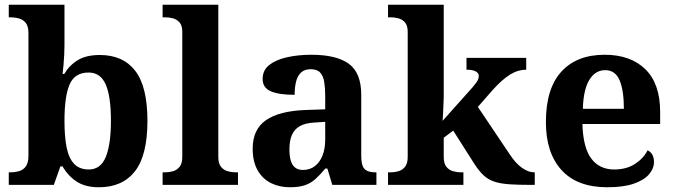

<svg xmlns="http://www.w3.org/2000/svg" viewBox="-20 -780 2847 810"><path d="M397.4 10Q339.3 10 302.7 -14.5Q266.1 -39 244 -78H234.8L207 0H17V-53H23.7Q43 -53 60.5 -58Q78 -63 89 -78Q100 -92.9 100 -122.8V-640.1Q100 -669 89 -683Q78 -697 60.5 -702Q43 -707 21 -707H17V-760H252V-589Q252 -574.4 251 -551.7Q250 -529 248 -506Q246 -483 244 -468H251Q273 -505 308.5 -526.5Q344.1 -548 401.3 -548Q499 -548 550.5 -481.3Q602 -414.7 602 -270.3Q602 -125 549.4 -57.5Q496.7 10 397.4 10ZM354.5 -65Q404.7 -65 426.3 -117.9Q448 -170.8 448 -271Q448 -373 426 -423.5Q404 -474 353.8 -474Q295.4 -474 273.7 -424Q252 -374 252 -270.3Q252 -204 261 -158.5Q270 -113 292.5 -89Q315 -65 354.5 -65Z M666 0V-53H678Q693 -53 709.5 -57.5Q726 -62 737.5 -76Q749 -90 749 -118V-646Q749 -673 737 -686Q725 -699 708.5 -703Q692 -707 678 -707H666V-760H901V-118Q901 -90 912.5 -76Q924 -62 941 -57.5Q958 -53 972 -53H984V0Z M1203 10Q1159 10 1123.5 -7.5Q1088 -25 1067 -61.4Q1046 -97.7 1046 -153Q1046 -234 1102 -273Q1158 -312 1270 -316L1352 -318.8V-374Q1352 -407.6 1348 -433.3Q1344 -459 1331 -473.5Q1318 -488 1290.5 -488Q1265 -488 1250 -474Q1235 -460 1229 -435.5Q1223 -411 1223 -380Q1156 -380 1122 -395Q1088 -410 1088 -447Q1088 -483.8 1116 -505.9Q1144 -528 1190.9 -538.5Q1237.8 -549 1293.8 -549Q1399 -549 1451.5 -511Q1504 -473 1504 -379.4V-124.1Q1504 -96.6 1509.5 -81.3Q1515 -66 1528.7 -59.5Q1542.4 -53 1564 -53H1568V0H1382L1361 -69H1352.4Q1330 -42 1310.5 -24.5Q1291 -7 1266 1.5Q1241 10 1203 10ZM1257.8 -63Q1287 -63 1307.8 -78.7Q1328.7 -94.3 1340.3 -123.3Q1352 -152.3 1352 -191V-266L1307 -263Q1267 -261 1243.9 -247.3Q1220.9 -233.5 1210.9 -209.3Q1201 -185.1 1201 -149.4Q1201 -121 1207 -101.5Q1213 -82 1225.8 -72.5Q1238.6 -63 1257.8 -63Z M1617 0V-53H1629Q1644 -53 1660.5 -57.5Q1677 -62 1688.5 -76Q1700 -90 1700 -118V-646Q1700 -673 1688 -686Q1676 -699 1659.5 -703Q1643 -707 1629 -707H1617V-760H1852V-374Q1852 -361 1851 -343Q1850 -325 1849.5 -308.5Q1849 -292 1848 -281Q1847 -270 1847 -270L1973 -411Q1984 -424 1990 -432.5Q1996 -441 1998 -447.5Q2000 -454 2000 -459Q2000 -472 1986.5 -479Q1973 -486 1948 -486V-536H2200V-486Q2183 -486 2166 -481Q2149 -476 2132 -465.5Q2115 -455 2097 -439Q2079 -423 2059 -401L1996 -329L2129 -131Q2155 -91 2182 -72Q2209 -53 2233 -53H2236V0H2222Q2167 0 2129.5 -2.5Q2092 -5 2066 -13.5Q2040 -22 2020.5 -40Q2001 -58 1981 -89L1892 -229L1852 -199V-118Q1852 -90 1863.5 -76Q1875 -62 1892 -57.5Q1909 -53 1923 -53H1935V0Z M2542 10Q2415 10 2349 -62.5Q2283 -135 2283 -265Q2283 -406 2348 -477.5Q2413 -549 2531 -549Q2640 -549 2702.5 -488Q2765 -427 2765 -308V-257H2437Q2440 -157 2474.5 -111Q2509 -65 2571 -65Q2623 -65 2659 -88.5Q2695 -112 2712 -146Q2726 -139 2732.5 -126.5Q2739 -114 2739 -97Q2739 -69 2718 -44.5Q2697 -20 2653.5 -5Q2610 10 2542 10ZM2612 -321Q2612 -398 2594 -441Q2576 -484 2533 -484Q2491 -484 2466 -442.5Q2441 -401 2439 -321Z"/></svg>

Font: Noto Serif Kannada
Style: Regular
Weight: 400
Designer: Universal Thirst, Indian Type Foundry and the Monotype Design Team
Foundry: Monotype Imaging Inc.
Version: Version 2.003